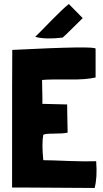

<svg xmlns="http://www.w3.org/2000/svg" viewBox="-20 -937 514 954"><path d="M458 -134Q464 -53 450 -3Q27 -6 40 -5Q40 -671 41 -689Q455 -710 455 -695V-552Q407 -541 325 -542Q223 -543 193 -540L189 -539Q192 -413 190 -422L191 -421L314 -418V-417Q313 -423 316 -278Q296 -273 245 -273Q202 -273 195 -267Q187 -224 195 -142L196 -141Q230 -141 326 -137Q407 -134 458 -136ZM391 -847 390 -846Q284 -740 289 -750Q205 -740 155 -754Q168 -766 238 -838Q295 -896 322 -917Z"/></svg>

Font: Londrina Solid
Style: Regular
Weight: 400
Designer: Marcelo Magalhaes
Foundry: Marcelo Magalh„es
Version: Version 1.001 2011